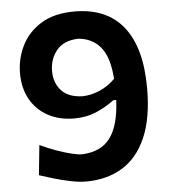

<svg xmlns="http://www.w3.org/2000/svg" viewBox="-55 -821 783 884"><g transform="rotate(-5 337.0 -378.5)"><path d="M307.6 13.7Q275.4 13.7 235.4 5.4Q195.3 -2.9 157.5 -14.2Q119.6 -25.4 93.3 -34.2L107.4 -172.4Q146 -154.3 183.6 -140.9Q221.2 -127.4 252 -120.1Q282.7 -112.8 298.8 -112.8Q387.7 -116.2 430.2 -173.6Q472.7 -231 478 -348.1L464.8 -348.6Q429.7 -321.8 382.8 -301Q335.9 -280.3 279.3 -280.3Q210 -280.3 157.7 -308.6Q105.5 -336.9 76.4 -388.4Q47.4 -439.9 47.4 -509.3Q47.4 -576.2 76.9 -636Q106.4 -695.8 167 -733.4Q227.5 -771 321.3 -771Q470.7 -771 547.6 -674.1Q624.5 -577.1 624.5 -390.1Q624.5 -251.5 585.2 -161.9Q545.9 -72.3 474.6 -29.3Q403.3 13.7 307.6 13.7ZM476.6 -446.3Q469.7 -546.4 431.2 -593Q392.6 -639.6 327.6 -644.5Q260.3 -642.1 227.8 -601.8Q195.3 -561.5 195.3 -506.3Q195.3 -452.1 227.3 -416.7Q259.3 -381.3 324.2 -378.9Q363.3 -379.4 403.8 -396.5Q444.3 -413.6 476.6 -446.3Z"/></g></svg>

Font: Pinar DS4-SemiBold
Style: Regular
Weight: 600
Designer: Amin Abedi
Version: Version 2.000